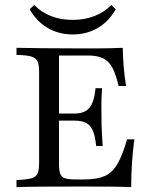

<svg xmlns="http://www.w3.org/2000/svg" viewBox="-20 -767 635 787"><path d="M47.6 0V-29Q87.9 -30.6 107.7 -35.9Q127.4 -41.1 133.9 -55.6Q140.3 -70.2 140.3 -98.4V-472.6Q140.3 -501.6 133.9 -515.7Q127.4 -529.8 107.7 -535.5Q87.9 -541.1 47.6 -541.9V-571Q89.5 -570.2 158.5 -569.4Q227.4 -568.5 318.5 -568.5Q348.4 -568.5 377.4 -568.5Q406.5 -568.5 433.9 -569.4Q461.3 -570.2 483.1 -571Q483.9 -531.5 487.1 -492.3Q490.3 -453.2 496.8 -414.5H466.1Q454.8 -463.7 439.9 -490.7Q425 -517.7 401.2 -528.6Q377.4 -539.5 340.3 -539.5H221.8V-96.8Q221.8 -69.4 226.6 -55.2Q231.5 -41.1 246.4 -36.3Q261.3 -31.5 291.1 -31.5H325.8Q377.4 -31.5 408.9 -45.2Q440.3 -58.9 461.3 -94.8Q482.3 -130.6 500.8 -196H530.6Q524.2 -147.6 521 -99.2Q517.7 -50.8 517.7 0Q480.6 -1.6 431.9 -2Q383.1 -2.4 318.5 -2.4Q227.4 -2.4 158.9 -2Q90.3 -1.6 47.6 0ZM196 -272.6V-301.6H338.7V-272.6ZM374.2 -168.5Q370.2 -208.1 360.9 -230.6Q351.6 -253.2 333.5 -262.9Q315.3 -272.6 285.5 -272.6V-301.6Q327.4 -301.6 346.8 -325.4Q366.1 -349.2 371.8 -405.6H398.4Q395.2 -358.1 395.6 -333.1Q396 -308.1 396 -287.1Q396 -269.4 396.4 -252.8Q396.8 -236.3 398 -216.1Q399.2 -196 400.8 -168.5ZM278.2 -625.8Q221.8 -625.8 176.2 -652Q130.6 -678.2 101.6 -729L120.2 -746.8Q150 -716.1 189.9 -700.8Q229.8 -685.5 278.2 -685.5Q325.8 -685.5 366.1 -700.8Q406.5 -716.1 436.3 -746.8L454 -729Q425.8 -678.2 380.2 -652Q334.7 -625.8 278.2 -625.8Z"/></svg>

Font: Playfair
Style: Regular
Weight: 400
Designer: Claus Eggers Sørensen
Foundry: Claus Eggers Sørensen
Version: Version 2.001;gftools[0.9.30]